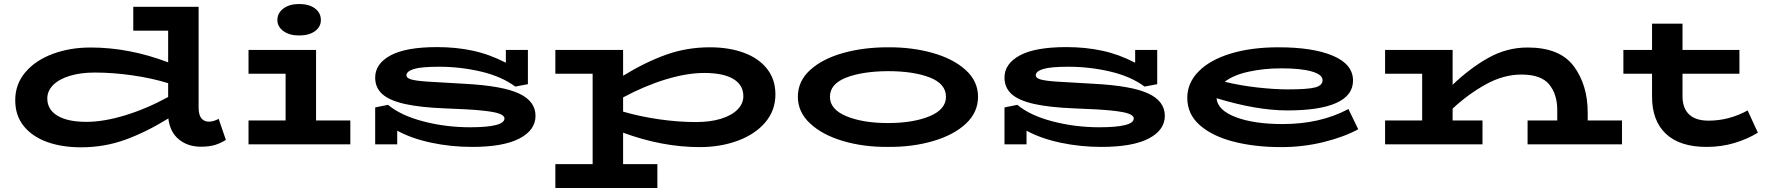

<svg xmlns="http://www.w3.org/2000/svg" viewBox="-20 -720 8806 958"><path d="M1107 -22Q1082 -6 1053.5 3Q1025 12 982 12Q917 12 872.5 -24.5Q828 -61 820 -129Q710 -61 605.5 -23Q501 15 384 15Q288 15 214 -12Q140 -39 98 -91.5Q56 -144 56 -220Q56 -300 106.5 -359.5Q157 -419 243 -451Q329 -483 432 -483Q624 -483 819 -409V-567H645V-686H971V-184Q971 -146 985 -129.5Q999 -113 1022 -113Q1045 -113 1071 -127ZM411 -112Q497 -112 604 -144.5Q711 -177 819 -236V-305Q738 -330 641 -344Q544 -358 453 -358Q382 -358 328 -341.5Q274 -325 245 -295.5Q216 -266 216 -229Q216 -173 267 -142.5Q318 -112 411 -112Z M1364 -620Q1364 -655 1394 -677.5Q1424 -700 1472 -700Q1522 -700 1551.5 -678Q1581 -656 1581 -620Q1581 -586 1551.5 -564.5Q1522 -543 1472 -543Q1424 -543 1394 -565Q1364 -587 1364 -620ZM1728 -119V0H1220V-119H1405V-352H1220V-471H1557V-119Z M2652 -142Q2652 -71 2572 -29Q2492 13 2335 13Q2230 13 2131.5 -8Q2033 -29 1962 -68V0H1852V-184L1916 -197Q1979 -144 2091.5 -114.5Q2204 -85 2325 -85Q2497 -85 2497 -129Q2497 -143 2472.5 -152.5Q2448 -162 2384.5 -168.5Q2321 -175 2204 -179Q2076 -184 1999 -201.5Q1922 -219 1887 -251Q1852 -283 1852 -333Q1852 -402 1928.5 -443.5Q2005 -485 2161 -485Q2256 -485 2339.5 -467Q2423 -449 2504 -407V-471H2614V-300L2551 -288Q2482 -339 2379.5 -363Q2277 -387 2171 -387Q2081 -387 2044.5 -375.5Q2008 -364 2008 -344Q2008 -331 2030.5 -324Q2053 -317 2109 -313Q2165 -309 2297 -302Q2487 -292 2569.5 -253.5Q2652 -215 2652 -142Z M3849 -249Q3849 -169 3798.5 -109.5Q3748 -50 3661.5 -18Q3575 14 3472 14Q3284 14 3089 -58V99H3260V218H2751V99H2937V-352H2751V-471H3089V-342Q3198 -409 3302 -446.5Q3406 -484 3522 -484Q3617 -484 3691 -457Q3765 -430 3807 -377Q3849 -324 3849 -249ZM3689 -240Q3689 -296 3639 -326Q3589 -356 3494 -356Q3408 -356 3302.5 -324Q3197 -292 3089 -234V-163Q3171 -139 3267 -125Q3363 -111 3452 -111Q3524 -111 3577.5 -127.5Q3631 -144 3660 -173.5Q3689 -203 3689 -240Z M3961 -237Q3961 -315 4022 -370.5Q4083 -426 4185 -455Q4287 -484 4410 -484Q4530 -485 4633 -456Q4736 -427 4798 -371Q4860 -315 4860 -237Q4860 -160 4800 -103.5Q4740 -47 4637 -16.5Q4534 14 4410 13Q4289 14 4186 -16.5Q4083 -47 4022 -104Q3961 -161 3961 -237ZM4700 -237Q4700 -302 4619 -333.5Q4538 -365 4410 -365Q4282 -364 4201.5 -332.5Q4121 -301 4121 -237Q4121 -174 4203.5 -140Q4286 -106 4410 -106Q4536 -106 4618 -140Q4700 -174 4700 -237Z M5792 -142Q5792 -71 5712 -29Q5632 13 5475 13Q5370 13 5271.5 -8Q5173 -29 5102 -68V0H4992V-184L5056 -197Q5119 -144 5231.5 -114.5Q5344 -85 5465 -85Q5637 -85 5637 -129Q5637 -143 5612.5 -152.5Q5588 -162 5524.5 -168.5Q5461 -175 5344 -179Q5216 -184 5139 -201.5Q5062 -219 5027 -251Q4992 -283 4992 -333Q4992 -402 5068.5 -443.5Q5145 -485 5301 -485Q5396 -485 5479.5 -467Q5563 -449 5644 -407V-471H5754V-300L5691 -288Q5622 -339 5519.5 -363Q5417 -387 5311 -387Q5221 -387 5184.5 -375.5Q5148 -364 5148 -344Q5148 -331 5170.5 -324Q5193 -317 5249 -313Q5305 -309 5437 -302Q5627 -292 5709.5 -253.5Q5792 -215 5792 -142Z M6757 -75Q6685 -36 6583.5 -11Q6482 14 6373 14Q6242 14 6136 -13Q6030 -40 5967 -95Q5904 -150 5904 -232Q5904 -306 5960.5 -363.5Q6017 -421 6120 -452.5Q6223 -484 6359 -484Q6532 -484 6631.5 -441.5Q6731 -399 6731 -318Q6731 -244 6648 -206.5Q6565 -169 6404 -169Q6250 -169 6050 -230Q6055 -170 6146 -135.5Q6237 -101 6380 -101Q6568 -101 6708 -176ZM6091 -312Q6169 -293 6254 -283.5Q6339 -274 6407 -274Q6503 -274 6541 -283.5Q6579 -293 6579 -320Q6579 -348 6525 -363.5Q6471 -379 6374 -379Q6285 -379 6209 -362Q6133 -345 6091 -312Z M8073 -119V0H7602V-119H7750V-172Q7750 -249 7710 -298.5Q7670 -348 7571 -348Q7482 -348 7393.5 -299Q7305 -250 7228 -178V-119H7377V0H6891V-119H7076V-352H6891V-471H7228V-297Q7316 -381 7407.5 -432Q7499 -483 7602 -483Q7763 -483 7832.5 -389.5Q7902 -296 7902 -158V-119Z M8751 -58Q8699 -26 8634 -6.5Q8569 13 8495 13Q8362 13 8292.5 -52Q8223 -117 8223 -238V-352H8080V-471H8223V-602H8375V-471H8659V-352H8375V-240Q8375 -181 8407.5 -149.5Q8440 -118 8505 -118Q8607 -118 8700 -169Z"/></svg>

Font: BioRhyme Expanded ExtraBold
Style: Regular
Weight: 800
Width: 7
Designer: Aoife Mooney
Foundry: Aoife Mooney Type
Version: Version 1.000